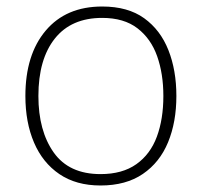

<svg xmlns="http://www.w3.org/2000/svg" viewBox="-20 -560 621 590"><path d="M522 -265Q522 -185 496.5 -123Q471 -61 419 -25.5Q367 10 289 10Q214 10 162.5 -25Q111 -60 84.5 -122Q58 -184 58 -265Q58 -392 120.5 -466Q183 -540 294 -540Q373 -540 423 -504Q473 -468 497.5 -406Q522 -344 522 -265ZM98 -265Q98 -158 145 -91.5Q192 -25 289 -25Q356 -25 399 -55.5Q442 -86 462 -140Q482 -194 482 -265Q482 -333 463 -387Q444 -441 402.5 -473Q361 -505 294 -505Q199 -505 148.5 -441.5Q98 -378 98 -265Z"/></svg>

Font: Noto Sans Lao UI ExtLt
Style: Regular
Weight: 200
Designer: Monotype Design Team
Foundry: Monotype Imaging Inc.
Version: Version 2.000; ttfautohint (v1.8.4.7-5d5b)